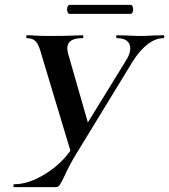

<svg xmlns="http://www.w3.org/2000/svg" viewBox="-20 -770 696 790"><path d="M516 -571Q516 -591 502 -602Q488 -613 462 -613Q458 -613 458 -619Q458 -625 461 -625L501 -624Q535 -622 561 -622Q581 -622 611 -624L653 -625Q656 -625 656 -619Q656 -613 653 -613Q620 -613 587.5 -588Q555 -563 526 -517L295 -139Q266 -92 243 -41Q231 -16 225 -8Q219 0 209 0H39Q35 0 35 -6Q35 -12 39 -12Q98 -12 166.5 -54.5Q235 -97 275 -158L499 -522Q516 -548 516 -571ZM91 -613Q88 -613 88 -619Q88 -625 91 -625Q109 -625 117 -624Q143 -622 186 -622Q251 -622 293 -624Q304 -625 319 -625Q323 -625 323 -619Q323 -613 319 -613Q257 -613 257 -572Q257 -562 260 -550L347 -247L276 -129L151 -544Q141 -583 128.5 -598Q116 -613 91 -613ZM256 -732Q256 -739 259 -744.5Q262 -750 266 -750H517Q522 -750 525 -744.5Q528 -739 528 -732Q528 -724 525 -718.5Q522 -713 517 -713H266Q262 -713 259 -718.5Q256 -724 256 -732Z"/></svg>

Font: Cormorant Infant
Style: Bold Italic
Weight: 700
Italic angle: -10°
Designer: Christian Thalmann (Catharsis Fonts)
Foundry: Catharsis Fonts
Version: Version 4.000